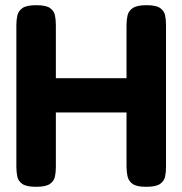

<svg xmlns="http://www.w3.org/2000/svg" viewBox="-20 -710 702 739"><path d="M543 9Q506 9 490.5 -2Q475 -13 471 -31Q467 -49 467 -68V-614Q467 -634 471 -651Q475 -668 491 -679Q507 -690 544 -690Q581 -690 596.5 -679Q612 -668 615.5 -651Q619 -634 619 -613V-67Q619 -48 615.5 -30.5Q612 -13 596 -2Q580 9 543 9ZM119 9Q82 9 66 -2Q50 -13 46.5 -31Q43 -49 43 -68V-614Q43 -634 47 -651Q51 -668 66.5 -679Q82 -690 120 -690Q157 -690 172.5 -679Q188 -668 191.5 -651Q195 -634 195 -613V-67Q195 -48 191.5 -30.5Q188 -13 172 -2Q156 9 119 9ZM171 -277V-409H483V-277Z"/></svg>

Font: Fredoka Light SemiBold
Style: Regular
Weight: 600
Version: Version 2.001